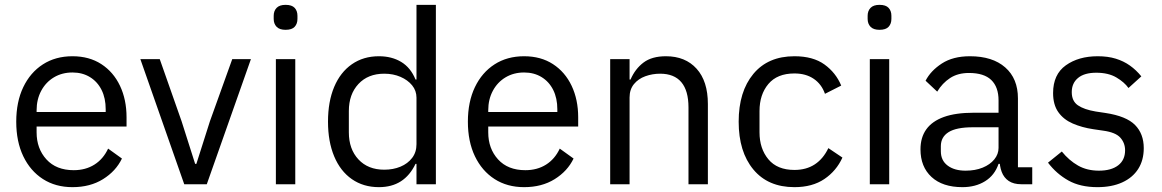

<svg xmlns="http://www.w3.org/2000/svg" viewBox="-20 -760 4794 792"><path d="M279 12Q209 12 157 -21.5Q105 -55 76 -115.5Q47 -176 47 -258Q47 -340 76 -400.5Q105 -461 157 -494.5Q209 -528 279 -528Q348 -528 398 -495.5Q448 -463 475 -406Q502 -349 502 -276V-238H131V-214Q131 -147 171.5 -102.5Q212 -58 284 -58Q333 -58 369.5 -81Q406 -104 426 -147L483 -106Q458 -54 405 -21Q352 12 279 12ZM279 -461Q236 -461 202.5 -441Q169 -421 150 -385.5Q131 -350 131 -305V-298H416V-309Q416 -355 399 -389Q382 -423 351 -442Q320 -461 279 -461Z M833 0H740L559 -516H639L729 -260L785 -84H790L846 -260L938 -516H1015Z M1158 -637Q1133 -637 1121 -649.5Q1109 -662 1109 -682V-695Q1109 -715 1121 -727.5Q1133 -740 1158 -740Q1184 -740 1195.5 -727.5Q1207 -715 1207 -695V-682Q1207 -662 1195.5 -649.5Q1184 -637 1158 -637ZM1118 0V-516H1198V0Z M1698 0V-84H1694Q1671 -36 1633.5 -12Q1596 12 1543 12Q1479 12 1431.5 -21Q1384 -54 1358.5 -115Q1333 -176 1333 -258Q1333 -341 1358.5 -401.5Q1384 -462 1431.5 -495Q1479 -528 1543 -528Q1596 -528 1635 -504.5Q1674 -481 1694 -432H1698V-740H1778V0ZM1565 -60Q1602 -60 1632 -72.5Q1662 -85 1680 -108.5Q1698 -132 1698 -165V-357Q1698 -386 1680 -408Q1662 -430 1632 -443Q1602 -456 1565 -456Q1498 -456 1458.5 -413.5Q1419 -371 1419 -302V-214Q1419 -145 1458.5 -102.5Q1498 -60 1565 -60Z M2142 12Q2072 12 2020 -21.5Q1968 -55 1939 -115.5Q1910 -176 1910 -258Q1910 -340 1939 -400.5Q1968 -461 2020 -494.5Q2072 -528 2142 -528Q2211 -528 2261 -495.5Q2311 -463 2338 -406Q2365 -349 2365 -276V-238H1994V-214Q1994 -147 2034.5 -102.5Q2075 -58 2147 -58Q2196 -58 2232.5 -81Q2269 -104 2289 -147L2346 -106Q2321 -54 2268 -21Q2215 12 2142 12ZM2142 -461Q2099 -461 2065.5 -441Q2032 -421 2013 -385.5Q1994 -350 1994 -305V-298H2279V-309Q2279 -355 2262 -389Q2245 -423 2214 -442Q2183 -461 2142 -461Z M2577 0H2497V-516H2577V-432H2581Q2600 -476 2634.5 -502Q2669 -528 2727 -528Q2807 -528 2853.5 -476.5Q2900 -425 2900 -331V0H2820V-317Q2820 -386 2790.5 -421Q2761 -456 2703 -456Q2671 -456 2642 -445.5Q2613 -435 2595 -413Q2577 -391 2577 -358Z M3257 12Q3148 12 3087.5 -61Q3027 -134 3027 -258Q3027 -382 3087.5 -455Q3148 -528 3257 -528Q3334 -528 3381 -494Q3428 -460 3450 -407L3383 -373Q3369 -413 3336.5 -435Q3304 -457 3257 -457Q3186 -457 3149.5 -413.5Q3113 -370 3113 -302V-214Q3113 -147 3149.5 -103Q3186 -59 3257 -59Q3306 -59 3341 -82Q3376 -105 3397 -149L3455 -110Q3430 -55 3380.5 -21.5Q3331 12 3257 12Z M3608 -637Q3583 -637 3571 -649.5Q3559 -662 3559 -682V-695Q3559 -715 3571 -727.5Q3583 -740 3608 -740Q3634 -740 3645.5 -727.5Q3657 -715 3657 -695V-682Q3657 -662 3645.5 -649.5Q3634 -637 3608 -637ZM3568 0V-516H3648V0Z M4238 0H4193Q4161 0 4141 -13.5Q4121 -27 4112 -51Q4103 -75 4103 -106V-113L4134 -84H4099Q4083 -37 4043.5 -12.5Q4004 12 3950 12Q3868 12 3822.5 -30Q3777 -72 3777 -144Q3777 -193 3801 -226.5Q3825 -260 3873.5 -277.5Q3922 -295 3997 -295H4099V-346Q4099 -401 4069 -430Q4039 -459 3977 -459Q3931 -459 3899 -438Q3867 -417 3846 -382L3798 -427Q3819 -468 3865 -498Q3911 -528 3981 -528Q4074 -528 4126.5 -482Q4179 -436 4179 -354V-70H4238ZM4099 -235H3993Q3925 -235 3893 -215Q3861 -195 3861 -157V-136Q3861 -98 3889 -77Q3917 -56 3963 -56Q4003 -56 4033.5 -68.5Q4064 -81 4081.5 -102.5Q4099 -124 4099 -150Z M4507 12Q4436 12 4387 -15.5Q4338 -43 4303 -89L4360 -135Q4390 -98 4427 -77Q4464 -56 4513 -56Q4564 -56 4592.5 -78Q4621 -100 4621 -140Q4621 -170 4601.5 -192Q4582 -214 4531 -221L4490 -227Q4443 -234 4405 -250.5Q4367 -267 4345.5 -297.5Q4324 -328 4324 -376Q4324 -453 4376.5 -490.5Q4429 -528 4508 -528Q4550 -528 4582.5 -518Q4615 -508 4641 -489.5Q4667 -471 4688 -445L4635 -397Q4618 -421 4585 -440.5Q4552 -460 4502 -460Q4453 -460 4427 -438.5Q4401 -417 4401 -380Q4401 -343 4426.5 -325.5Q4452 -308 4500 -300L4540 -294Q4626 -281 4662 -244.5Q4698 -208 4698 -149Q4698 -99 4675 -63Q4652 -27 4609 -7.5Q4566 12 4507 12Z"/></svg>

Font: IBM Plex Sans Var
Style: Regular
Weight: 400
Designer: Mike Abbink, Paul van der Laan, Pieter van Rosmalen
Foundry: Bold Monday
Version: Version 3.000